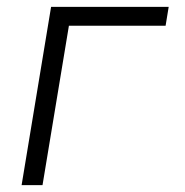

<svg xmlns="http://www.w3.org/2000/svg" viewBox="-20 -540 540 560"><path d="M43 0 129 -520H472L463 -465H181L104 0Z"/></svg>

Font: Iosevka Light Oblique
Style: Regular
Weight: 300
Italic angle: -9°
Monospace: yes
Designer: Belleve Invis
Foundry: Belleve Invis
Version: Version 32.5.0; ttfautohint (v1.8.4)